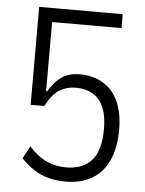

<svg xmlns="http://www.w3.org/2000/svg" viewBox="-52 -747 602 797"><g transform="rotate(5 249.0 -348.5)"><path d="M251 8Q213 8 180 -0.5Q147 -9 119 -27.5Q91 -46 65 -73L93 -125Q128 -86 165.5 -68.5Q203 -51 248 -51Q318 -51 354.5 -92.5Q391 -134 391 -222Q391 -304 357.5 -344Q324 -384 259 -384Q222 -384 192 -365.5Q162 -347 136 -297H79V-705H427V-647H138V-359H143Q164 -397 195 -419Q226 -441 270 -441Q329 -441 370.5 -415Q412 -389 433 -341.5Q454 -294 454 -227Q454 -148 429 -95.5Q404 -43 358.5 -17.5Q313 8 251 8Z"/></g></svg>

Font: Nunito Sans 7pt Condensed Light
Style: Regular
Weight: 300
Width: 3
Designer: Vernon Adams
Foundry: Vernon Adams
Version: Version 3.101;gftools[0.9.27]